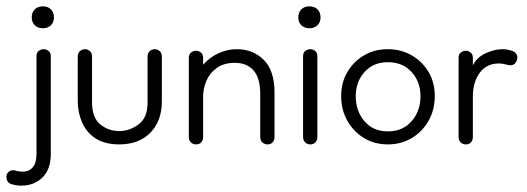

<svg xmlns="http://www.w3.org/2000/svg" viewBox="-55 -445 1660 605"><path d="M11 140Q4 140 -5.5 138.5Q-15 137 -22 134Q-31 130 -33.5 121.5Q-36 113 -34 106Q-32 99 -25 94.5Q-18 90 -8 92Q-2 94 4.5 95Q11 96 16 96Q36 96 48 82.5Q60 69 60 39V-268Q60 -279 67 -284.5Q74 -290 83 -290Q91 -290 98 -284.5Q105 -279 105 -268V41Q105 88 79 114Q53 140 11 140ZM80 -356Q64 -356 54.5 -365.5Q45 -375 45 -390Q45 -406 54.5 -415.5Q64 -425 80 -425Q96 -425 105.5 -415.5Q115 -406 115 -390Q115 -375 105.5 -365.5Q96 -356 80 -356Z M410 -267Q410 -278 417 -284Q424 -290 433 -290Q441 -290 448 -284Q455 -278 455 -267V-126Q455 -64 419 -27Q383 10 321 10Q275 10 246 -9Q217 -28 203.5 -59.5Q190 -91 190 -127V-267Q190 -278 197 -284Q204 -290 213 -290Q221 -290 228 -284Q235 -278 235 -267V-123Q235 -74 261 -53Q287 -32 321 -32Q353 -32 381.5 -53Q410 -74 410 -121Z M788 10Q778 10 771.5 3.5Q765 -3 765 -13V-149Q765 -199 744 -223Q723 -247 685 -247Q650 -247 627.5 -230.5Q605 -214 595 -189.5Q585 -165 585 -141V-13Q585 -3 579 3.5Q573 10 563 10Q553 10 546.5 3.5Q540 -3 540 -13V-263Q540 -274 547 -279.5Q554 -285 563 -285Q571 -285 578 -279.5Q585 -274 585 -263V-241Q605 -264 633 -277Q661 -290 691 -290Q742 -290 776 -256.5Q810 -223 810 -153V-13Q810 -3 804 3.5Q798 10 788 10Z M923 10Q913 10 906.5 3.5Q900 -3 900 -13V-268Q900 -279 907 -284.5Q914 -290 923 -290Q931 -290 938 -284.5Q945 -279 945 -268V-13Q945 -3 939 3.5Q933 10 923 10ZM920 -356Q904 -356 894.5 -365.5Q885 -375 885 -390Q885 -406 894.5 -415.5Q904 -425 920 -425Q936 -425 945.5 -415.5Q955 -406 955 -390Q955 -375 945.5 -365.5Q936 -356 920 -356Z M1167 10Q1125 10 1092 -10Q1059 -30 1039.5 -64.5Q1020 -99 1020 -142Q1020 -185 1039.5 -218Q1059 -251 1092 -270.5Q1125 -290 1167 -290Q1209 -290 1242.5 -270.5Q1276 -251 1295.5 -218Q1315 -185 1315 -142Q1315 -99 1295.5 -64.5Q1276 -30 1242.5 -10Q1209 10 1167 10ZM1167 -31Q1214 -31 1242 -63Q1270 -95 1270 -142Q1270 -187 1242 -218Q1214 -249 1167 -249Q1121 -249 1093.5 -218Q1066 -187 1066 -142Q1066 -95 1093.5 -63Q1121 -31 1167 -31Z M1435 -141V-13Q1435 -3 1429 3.5Q1423 10 1413 10Q1403 10 1396.5 3.5Q1390 -3 1390 -13V-263Q1390 -274 1397 -279.5Q1404 -285 1413 -285Q1421 -285 1428 -279.5Q1435 -274 1435 -263V-239Q1447 -264 1475 -277Q1503 -290 1528 -290Q1543 -290 1558 -285Q1568 -282 1572.5 -274Q1577 -266 1574 -256Q1567 -236 1547 -240Q1529 -245 1517 -245Q1478 -245 1456.5 -215.5Q1435 -186 1435 -141Z"/></svg>

Font: Dongle Light
Style: Regular
Weight: 300
Designer: Yanghee Ryu
Foundry: Yanghee Ryu
Version: Version 2.000